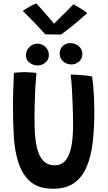

<svg xmlns="http://www.w3.org/2000/svg" viewBox="-20 -1110 646 1147"><path d="M297 17.5Q210 17.5 160.5 -25.8Q111 -69 87.5 -147Q68.5 -207 63 -289.5Q57.5 -372 57.5 -474Q57.5 -497.5 58 -524.5Q58.5 -551.5 59.5 -579Q60.5 -606.5 61.5 -631.2Q62.5 -656 63 -675Q78 -676.5 93.8 -677.8Q109.5 -679 124 -679Q144 -679 163.5 -677.5Q183 -676 197.5 -674.5Q194 -634.5 191.2 -587.2Q188.5 -540 187.2 -491.8Q186 -443.5 186 -400.5Q186 -346.5 189.2 -304.2Q192.5 -262 200 -230.5Q213 -175.5 239.2 -149Q265.5 -122.5 306.5 -122.5Q347 -122.5 371 -151Q395 -179.5 405.8 -232.5Q416.5 -285.5 416.5 -359.5Q416.5 -381 416 -412Q415.5 -443 414.2 -478.5Q413 -514 411.2 -549Q409.5 -584 407.2 -614.2Q405 -644.5 402.5 -664.5Q417.5 -664.5 437 -663.2Q456.5 -662 475.8 -660.5Q495 -659 509.8 -656.8Q524.5 -654.5 530 -653Q534.5 -625 537.5 -590.2Q540.5 -555.5 542 -518Q543.5 -480.5 543.5 -444Q543.5 -345 534 -261Q524.5 -177 498.2 -114.5Q472 -52 423.5 -17.2Q375 17.5 297 17.5ZM204 -719Q177.5 -719 156.2 -735.8Q135 -752.5 135 -779.5Q135 -809 155.5 -829Q176 -849 203 -849Q233 -849 252.5 -829Q272 -809 272 -780.5Q272 -754 251.5 -736.5Q231 -719 204 -719ZM406 -725Q378 -725 357.2 -743.5Q336.5 -762 336.5 -790Q336.5 -817.5 355 -835Q373.5 -852.5 399.5 -852.5Q429 -852.5 450.5 -834.2Q472 -816 472 -787Q472 -768 462.5 -754Q453 -740 438 -732.5Q423 -725 406 -725ZM418.5 -1084Q428.5 -1079.5 441.2 -1072Q454 -1064.5 466.5 -1056.2Q479 -1048 488.5 -1041.2Q498 -1034.5 501 -1031.5Q440 -976.5 400.8 -946Q361.5 -915.5 345 -903.5Q335.5 -903.5 317.8 -903.8Q300 -904 281.2 -904.2Q262.5 -904.5 250 -905Q219.5 -939.5 186.2 -974.2Q153 -1009 116 -1044.5Q125.5 -1050.5 139.2 -1059.5Q153 -1068.5 168.5 -1076.8Q184 -1085 197 -1089.5Q213.5 -1072 231 -1052.2Q248.5 -1032.5 264.2 -1014Q280 -995.5 291.5 -982.2Q303 -969 306.5 -964.5H299.5Q308.5 -974.5 329.5 -995.2Q350.5 -1016 375 -1040Q399.5 -1064 418.5 -1084Z"/></svg>

Font: Grandstander Thin Medium
Style: Regular
Weight: 500
Version: Version 1.200